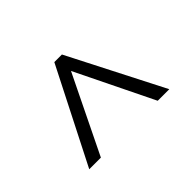

<svg xmlns="http://www.w3.org/2000/svg" viewBox="-119 -734 904 904"><g transform="rotate(45 333.0 -281.5)"><path d="M554 -15.5 81 -256V-306.5L554 -548.5V-471.5L166 -282L554 -93Z"/></g></svg>

Font: Merriweather 48pt
Style: Regular
Weight: 400
Version: Version 2.100